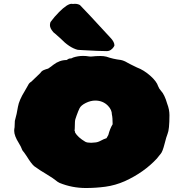

<svg xmlns="http://www.w3.org/2000/svg" viewBox="-20 -947 949 997"><path d="M425.8 29.3Q354.5 29.3 289.6 2.9Q278.3 -2.4 269 -10.7Q259.8 -19 222.2 -42Q188.5 -61.5 157.7 -84Q142.6 -96.7 118.7 -135.7Q102.5 -159.7 100.6 -160.9Q98.6 -162.1 95.2 -168.9Q89.8 -184.6 77.6 -204.1Q53.7 -242.2 53.7 -267.6Q53.7 -276.4 55.7 -286.1L57.1 -319.3Q67.4 -355.5 73.2 -392.6Q79.1 -426.8 108.4 -474.1Q117.7 -489.3 126 -504.9Q131.3 -516.6 142.1 -522.5L189.5 -567.9Q195.8 -578.1 206.5 -582.8Q217.3 -587.4 230 -590.8Q247.6 -602.5 256.8 -610.4Q289.1 -635.3 325.7 -635.3L338.4 -642.6Q351.6 -642.6 358.4 -647.9Q384.8 -656.7 411.1 -656.7Q427.2 -656.7 443.8 -653.8L452.1 -653.3Q458 -653.3 464.4 -654.3Q472.7 -655.8 502 -656.2Q518.1 -656.2 532.2 -652.8Q567.9 -640.1 606.9 -635.7Q624 -632.3 640.6 -622.1Q647.5 -618.2 654.3 -614.7Q661.1 -611.3 667 -608.4Q678.7 -602.1 690.9 -596.7Q726.6 -583.5 760 -554Q793.5 -524.4 801.3 -499Q805.7 -486.8 815.9 -475.6Q834.5 -456.1 848.1 -408.7Q859.9 -378.4 859.9 -349.1Q859.9 -274.4 850.1 -252Q844.2 -238.3 834.2 -198.7Q824.2 -159.2 814.5 -148.4Q809.6 -143.1 805.7 -137.7Q800.8 -130.4 794.9 -124Q728 -51.8 628.4 -6.3Q578.6 15.6 527.8 22.5Q477.1 29.3 425.8 29.3ZM453.1 -205.6 471.7 -207Q486.8 -207.5 502.9 -216.3Q519 -225.1 533.2 -229.5L542.5 -246.1Q551.3 -279.8 564.9 -301.8Q564.9 -336.4 561 -352.5Q561 -376.5 541 -397.5Q514.6 -424.8 474.6 -424.8Q450.7 -424.8 425.5 -412.4Q400.4 -399.9 393.1 -384.8Q386.7 -372.1 377.4 -346.2Q369.1 -326.2 369.1 -312Q369.1 -297.9 368.2 -280.3Q367.2 -272.5 367.2 -268.1Q370.1 -264.6 370.1 -258.3Q384.8 -233.4 422.9 -210.9Q432.6 -205.6 453.1 -205.6ZM534.2 -681.6Q496.6 -681.6 412.6 -686.5L387.7 -688Q384.8 -688 382.8 -688.5Q339.8 -699.7 293.5 -748L264.2 -773.9Q259.3 -776.9 256.3 -780.8Q239.3 -800.3 239.3 -816.4Q239.3 -823.7 242.2 -832.5Q262.7 -860.4 287.1 -884.8Q329.6 -927.2 351.6 -927.2Q356.4 -926.8 356.9 -926.8L357.4 -926.3Q363.3 -927.2 368.7 -927.2Q383.3 -927.2 395 -920.9Q425.3 -890.6 552.2 -752.4L557.1 -747.1Q574.2 -727.5 574.2 -711.4Q574.2 -709 569.3 -701.7Q564.5 -694.3 555.4 -688Q546.4 -681.6 534.2 -681.6Z"/></svg>

Font: Kaph
Style: Regular
Weight: 400
Designer: GGBotNet
Foundry: f0n7.com
Version: 1.10